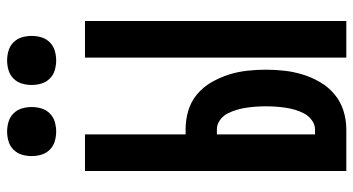

<svg xmlns="http://www.w3.org/2000/svg" viewBox="-247 -747 994 540"><g transform="rotate(-90 250.0 -477.0)"><path d="M358 0V-735H461V0ZM39 0V-735H142V-452H156Q183 -452 208.5 -444.5Q234 -437 254.5 -420Q275 -403 288.5 -379.5Q302 -356 310 -331Q318 -306 321 -279.5Q324 -253 324 -226Q324 -200 321 -173.5Q318 -147 310 -121.5Q302 -96 288.5 -73Q275 -50 254.5 -33Q234 -16 208.5 -8Q183 0 156 0ZM142 -88H156Q170 -88 182 -97Q194 -106 200.5 -118Q207 -130 211 -143.5Q215 -157 217 -170.5Q219 -184 220 -198Q221 -212 221 -226Q221 -240 220 -254Q219 -268 217 -281.5Q215 -295 211 -308.5Q207 -322 200.5 -334.5Q194 -347 182 -355.5Q170 -364 156 -364H142ZM350 -816Q336 -816 322.5 -820Q309 -824 299 -834Q289 -844 285 -857.5Q281 -871 281 -885Q281 -899 285 -912.5Q289 -926 299 -936Q309 -946 322.5 -950Q336 -954 350 -954Q364 -954 377.5 -950Q391 -946 401 -936Q411 -926 415 -912.5Q419 -899 419 -885Q419 -871 415 -857.5Q411 -844 401 -834Q391 -824 377.5 -820Q364 -816 350 -816ZM150 -816Q136 -816 122.5 -820Q109 -824 99 -834Q89 -844 85 -857.5Q81 -871 81 -885Q81 -899 85 -912.5Q89 -926 99 -936Q109 -946 122.5 -950Q136 -954 150 -954Q164 -954 177.5 -950Q191 -946 201 -936Q211 -926 215 -912.5Q219 -899 219 -885Q219 -871 215 -857.5Q211 -844 201 -834Q191 -824 177.5 -820Q164 -816 150 -816Z"/></g></svg>

Font: Iosevka Term
Style: Bold
Weight: 700
Monospace: yes
Designer: Belleve Invis
Foundry: Belleve Invis
Version: Version 30.0.1